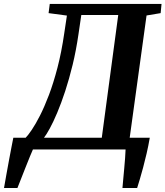

<svg xmlns="http://www.w3.org/2000/svg" viewBox="-82 -763 844 980"><path d="M-61.5 196.5Q-55.5 162.5 -48.8 124.5Q-42 86.5 -35.2 50.2Q-28.5 14 -22.8 -15.2Q-17 -44.5 -14 -60H49Q61 -72 80 -100Q99 -128 121.8 -172.5Q144.5 -217 167.8 -278.2Q191 -339.5 211.5 -418.2Q232 -497 246 -593.5L259.5 -683.5L166 -696L172 -743H742.5L738 -696L666 -684L580 -60H682.5Q675.5 -19 666.5 19.8Q657.5 58.5 648.5 92.2Q639.5 126 631.5 152.5Q623.5 179 618 196.5H543Q544.5 178 547 152Q549.5 126 552 97.8Q554.5 69.5 556.5 44Q558.5 18.5 559 0H86Q81.5 9.5 71 35.2Q60.5 61 47.8 93Q35 125 24 153.5Q13 182 7 196.5ZM142.5 -60H437.5L521.5 -686.5H333L318.5 -588Q306.5 -505.5 288.8 -432.5Q271 -359.5 250.8 -297.8Q230.5 -236 210.2 -188Q190 -140 172.2 -107.5Q154.5 -75 142.5 -60Z"/></svg>

Font: Merriweather 28pt
Style: Bold Italic
Weight: 700
Italic angle: -7.8°
Version: Version 2.101